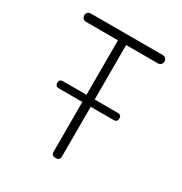

<svg xmlns="http://www.w3.org/2000/svg" viewBox="-172 -858 944 995"><g transform="rotate(30 300.0 -360.0)"><path d="M276 -680H85Q74 -680 67 -687Q60 -694 60 -705Q60 -716 67 -723Q74 -730 85 -730H515Q526 -730 533 -723Q540 -716 540 -705Q540 -694 532.5 -687Q525 -680 514 -680H325V-354H463Q474 -354 479.5 -349Q485 -344 485 -333Q485 -322 479.5 -316.5Q474 -311 463 -311H326V-15Q326 -2 320 4Q314 10 301 10Q288 10 282 4Q276 -2 276 -15V-311H136Q125 -311 119.5 -316.5Q114 -322 114 -333Q114 -344 119.5 -349Q125 -354 136 -354H276Z"/></g></svg>

Font: Maple Mono Thin
Style: Regular
Weight: 250
Monospace: yes
Designer: subframe7536
Version: Version 7.000